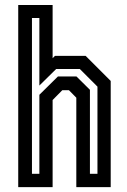

<svg xmlns="http://www.w3.org/2000/svg" viewBox="-20 -770 523 790"><path d="M55 0V-749.5H196.5V-530.5L206 -540H332.5L435.5 -437V0H294V-368L263.5 -399H236.5L196.5 -358.5V0ZM111.5 -55H142V-380L218.5 -455.5H294.5L350 -400.5V-55H381V-413.5L308.5 -486H211L142 -418V-696H111.5Z"/></svg>

Font: Tourney Condensed SemiBold
Style: Regular
Weight: 600
Width: 3
Designer: Tyler Finck
Foundry: Etcetera Type Co
Version: Version 1.010; ttfautohint (v1.8.3)